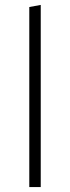

<svg xmlns="http://www.w3.org/2000/svg" viewBox="-20 -760 284 780"><path d="M99 0V-731.5L145.5 -740V0Z"/></svg>

Font: Heraclito ExtraLight
Style: Regular
Weight: 200
Designer: Kostas Bartsokas (font) & Cristiano Sobral (main changes)
Foundry: Kostas Bartsokas (font) & Cristiano Sobral (main changes)
Version: Version 1.00;July 8, 2020;FontCreator 13.0.0.2655 64-bit